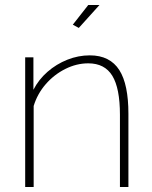

<svg xmlns="http://www.w3.org/2000/svg" viewBox="-20 -750 610 770"><path d="M495 0H461V-290Q461 -396 430.5 -446Q400 -496 334 -496Q287 -496 242 -473.5Q197 -451 163.5 -412.5Q130 -374 115 -325V0H81V-520H114V-390Q135 -431 170.5 -462Q206 -493 250 -510.5Q294 -528 340 -528Q381 -528 410.5 -513Q440 -498 458.5 -469Q477 -440 486 -396Q495 -352 495 -294ZM296 -638 272 -651 334 -730H379Z"/></svg>

Font: Raleway Thin ExtraLight
Style: Regular
Weight: 250
Version: Version 4.026